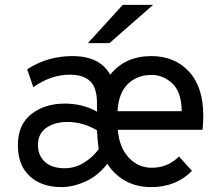

<svg xmlns="http://www.w3.org/2000/svg" viewBox="-20 -752 897 784"><path d="M339 -576 481 -732H605L427 -576ZM231 12Q150 12 101.5 -32.5Q53 -77 53 -160Q53 -243 108 -286Q163 -329 244 -329Q318 -329 376 -296V-332Q376 -393 348.5 -420Q321 -447 265 -447Q188 -447 116 -396L91 -469Q173 -523 276 -523Q388 -523 430 -447Q491 -523 598 -523Q693 -523 751.5 -460Q810 -397 810 -280Q810 -252 807 -222H461Q467 -150 505.5 -108.5Q544 -67 600 -67Q665 -67 711 -113L764 -54Q698 12 598 12Q482 12 418 -83Q380 -34 329 -11Q278 12 231 12ZM460 -298H722Q721 -376 684 -411Q647 -446 599 -446Q540 -446 502 -409Q464 -372 460 -298ZM244 -65Q286 -65 322.5 -87.5Q359 -110 383 -143Q378 -177 376 -220Q318 -254 256 -254Q203 -254 169 -230Q135 -206 135 -160Q135 -117 163.5 -91Q192 -65 244 -65Z"/></svg>

Font: Overpass
Style: Regular
Weight: 400
Designer: Delve Withrington, Thomas Jockin
Foundry: Delve Fonts
Version: Version 3.000;DELV;Overpass